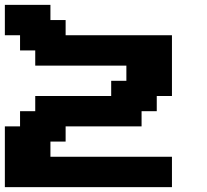

<svg xmlns="http://www.w3.org/2000/svg" viewBox="-20 -645 852 790"><path d="M0 125H687.5V0H187.5V-62.5H250V-125H562.5V-187.5H625V-250H687.5V-500H250V-562.5H187.5V-625H0V-500H62.5V-437.5H125V-375H500V-312.5H437.5V-250H125V-187.5H62.5V-125H0Z"/></svg>

Font: Faithful 32x
Style: Semibold
Weight: 400
Foundry: Faithful Resource Pack
Version: Version 1.0; January 27, 2023